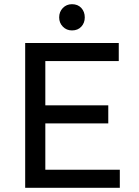

<svg xmlns="http://www.w3.org/2000/svg" viewBox="-20 -895 661 915"><path d="M100 0V-690H546V-604H196V-393H496V-307H196V-86H551V0ZM262 -812Q262 -839 279.5 -857Q297 -875 323 -875Q351 -875 367.5 -857Q384 -839 384 -812Q384 -786 367.5 -768Q351 -750 323 -750Q297 -750 279.5 -768Q262 -786 262 -812Z"/></svg>

Font: Radio Canada
Style: Regular
Weight: 400
Designer: Charles Daoud, Etienne Aubert Bonn, Alexandre Saumier Demers, Jacques Le Bailly
Foundry: Radio-Canada
Version: Version 2.104;gftools[0.9.28.dev5+ged2979d]